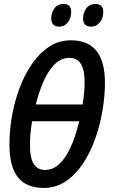

<svg xmlns="http://www.w3.org/2000/svg" viewBox="-20 -925 561 955"><path d="M197.8 9.8Q111.3 9.8 69.1 -43.2Q26.9 -96.2 26.9 -208Q26.9 -274.4 39.3 -346.2Q51.8 -418 76.7 -485.4Q101.6 -552.7 138.7 -606.7Q175.8 -660.6 224.4 -692.6Q272.9 -724.6 333.5 -724.6Q502 -724.6 502 -513.2Q502 -446.8 489.7 -374.5Q477.5 -302.2 453.1 -233.9Q428.7 -165.5 392.1 -110.6Q355.5 -55.7 306.9 -22.9Q258.3 9.8 197.8 9.8ZM158.2 -405.3H391.1Q400.9 -469.7 400.9 -516.6Q400.9 -637.2 326.2 -637.2Q282.2 -637.2 249.5 -602.8Q216.8 -568.4 194.3 -515.1Q171.9 -461.9 158.2 -405.3ZM204.6 -79.6Q238.3 -79.6 265.1 -100.8Q292 -122.1 312.7 -157.2Q333.5 -192.4 348.6 -235.4Q363.8 -278.3 374 -321.8H139.6Q128.9 -255.4 128.9 -207Q128.9 -137.7 148.4 -108.6Q168 -79.6 204.6 -79.6ZM434.1 -792.5Q393.1 -792.5 393.1 -833.5Q393.1 -861.3 409.2 -883.3Q425.3 -905.3 454.6 -905.3Q493.7 -905.3 493.7 -866.2Q493.7 -834 476.3 -813.2Q459 -792.5 434.1 -792.5ZM275.9 -792.5Q234.9 -792.5 234.9 -833.5Q234.9 -861.3 250.7 -883.3Q266.6 -905.3 296.4 -905.3Q334 -905.3 334 -866.2Q334 -834 317.1 -813.2Q300.3 -792.5 275.9 -792.5Z"/></svg>

Font: Open Sans Condensed SemiBold
Style: Italic
Weight: 600
Width: 3
Italic angle: -12°
Designer: Monotype Design Team
Foundry: Monotype Imaging Inc.
Version: Version 3.000; ttfautohint (v1.8.4)